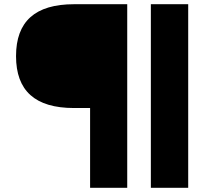

<svg xmlns="http://www.w3.org/2000/svg" viewBox="-20 -690 967 910"><path d="M583 -670H331C146 -670 56 -588 56 -424C56 -260 146 -178 331 -178H407V200H583ZM695 200V-670H872V200Z"/></svg>

Font: LT Wave Black
Style: Regular
Weight: 900
Designer: Daniel Lyons
Version: Version 2.5 (Glyphs App)